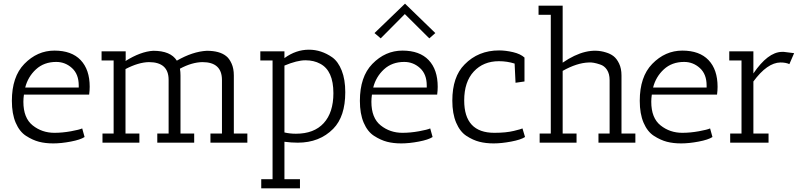

<svg xmlns="http://www.w3.org/2000/svg" viewBox="-20 -781 4407 1051"><path d="M108 -224Q108 -135 159 -94.5Q210 -54 278 -54Q322 -54 368.5 -62.5Q415 -71 430 -78L443 -31Q420 -16 367.5 -6Q315 4 271.5 4Q228 4 193.5 -5Q159 -14 123 -37Q87 -60 66 -109Q45 -158 45 -229Q45 -361 113 -431Q184 -504 278 -504Q372 -504 421.5 -452Q471 -400 471 -306Q471 -286 468 -263H111Q108 -242 108 -224ZM411 -313Q411 -375 374 -408.5Q337 -442 288 -442Q221 -442 177 -401.5Q133 -361 118 -302H411Q411 -308 411 -313Z M841 0V-50H903V-344Q903 -441 795 -441Q738 -440 667 -403V-50H743V0H541V-50H602V-450H536V-500H668V-450H667V-447Q750 -499 819 -503Q914 -503 948 -449Q1035 -499 1112 -503Q1182 -503 1218 -474Q1235 -461 1247.5 -433.5Q1260 -406 1260 -368V-50H1334V0H1132V-50H1195V-343Q1195 -441 1088 -441Q1030 -440 965 -405Q968 -388 968 -368V-50H1043V0Z M1405 -450V-500H1537V-463Q1600 -509 1671 -509Q1739 -509 1799 -467Q1831 -444 1850.5 -395Q1870 -346 1870 -276Q1870 -143 1804 -76Q1729 0 1610 0Q1575 0 1537 -5V200H1622V250H1410V200H1472V-450ZM1537 -422V-56Q1566 -49 1600 -49Q1699 -49 1752 -107Q1805 -165 1805 -271Q1805 -394 1733 -432Q1698 -451 1652 -451Q1606 -451 1537 -422Z M2013 -224Q2013 -135 2064 -94.5Q2115 -54 2183 -54Q2227 -54 2273.5 -62.5Q2320 -71 2335 -78L2348 -31Q2325 -16 2272.5 -6Q2220 4 2176.5 4Q2133 4 2098.5 -5Q2064 -14 2028 -37Q1992 -60 1971 -109Q1950 -158 1950 -229Q1950 -361 2018 -431Q2089 -504 2183 -504Q2277 -504 2326.5 -452Q2376 -400 2376 -306Q2376 -286 2373 -263H2016Q2013 -242 2013 -224ZM2316 -313Q2316 -375 2279 -408.5Q2242 -442 2193 -442Q2126 -442 2082 -401.5Q2038 -361 2023 -302H2316Q2316 -308 2316 -313ZM2030 -600 2197 -761Q2355 -607 2363 -600L2330 -571L2196 -704L2064 -571Z M2711 -446Q2626 -446 2573.5 -389.5Q2521 -333 2521 -231Q2521 -54 2686 -54Q2750 -54 2793 -64.5Q2836 -75 2840 -78L2854 -31Q2831 -16 2778 -6Q2725 4 2682 4Q2639 4 2604 -5Q2569 -14 2533.5 -37Q2498 -60 2477 -109.5Q2456 -159 2456 -230Q2456 -361 2523 -428Q2598 -505 2712 -505Q2748 -505 2788.5 -495.5Q2829 -486 2851 -466V-335L2802 -328L2797 -433Q2756 -446 2711 -446Z M3256 0V-50H3317V-342Q3317 -377 3302.5 -399Q3288 -421 3265 -428Q3227 -441 3203 -439Q3138 -437 3060 -393V-50H3136V0H2934V-50H2995V-700H2928V-750H3060V-438Q3191 -528 3297 -494Q3321 -487 3338.5 -473.5Q3356 -460 3369 -433Q3382 -406 3382 -368V-50H3458V0Z M3545 -224Q3545 -135 3596 -94.5Q3647 -54 3715 -54Q3759 -54 3805.5 -62.5Q3852 -71 3867 -78L3880 -31Q3857 -16 3804.5 -6Q3752 4 3708.5 4Q3665 4 3630.5 -5Q3596 -14 3560 -37Q3524 -60 3503 -109Q3482 -158 3482 -229Q3482 -361 3550 -431Q3621 -504 3715 -504Q3809 -504 3858.5 -452Q3908 -400 3908 -306Q3908 -286 3905 -263H3548Q3545 -242 3545 -224ZM3848 -313Q3848 -375 3811 -408.5Q3774 -442 3725 -442Q3658 -442 3614 -401.5Q3570 -361 3555 -302H3848Q3848 -308 3848 -313Z M4104 -50H4187V0H3977V-50H4039V-450H3972V-500H4104V-379Q4183 -495 4259 -497Q4265 -497 4271 -497L4327 -490L4301 -430Q4282 -439 4252 -439Q4180 -438 4104 -335Z"/></svg>

Font: Antic Slab
Style: Regular
Weight: 400
Designer: Santiago Orozco
Foundry: Santiago Orozco
Version: Version 001.002